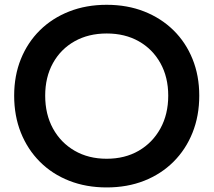

<svg xmlns="http://www.w3.org/2000/svg" viewBox="-20 -788 912 820"><path d="M435.5 12.5Q348 12.5 275.5 -16Q203 -44.5 150.5 -97Q98 -149.5 69.2 -221.2Q40.5 -293 40.5 -379.5Q40.5 -465 69.2 -536Q98 -607 150.5 -658.8Q203 -710.5 275.5 -739Q348 -767.5 435.5 -767.5Q523.5 -767.5 595.8 -739Q668 -710.5 720.8 -658.8Q773.5 -607 802.2 -536Q831 -465 831 -379.5Q831 -293 802.2 -221.2Q773.5 -149.5 720.8 -97Q668 -44.5 595.8 -16Q523.5 12.5 435.5 12.5ZM435.5 -110Q513.5 -110 572.5 -144.2Q631.5 -178.5 665 -239.2Q698.5 -300 698.5 -379.5Q698.5 -458.5 665 -518.5Q631.5 -578.5 572.5 -611.8Q513.5 -645 436 -645Q358 -645 298.8 -611.8Q239.5 -578.5 206.2 -518.5Q173 -458.5 173 -379.5Q173 -300 206.2 -239.2Q239.5 -178.5 298.8 -144.2Q358 -110 435.5 -110Z"/></svg>

Font: Hepta Slab SemiBold
Style: Regular
Weight: 600
Designer: Michael LaGattuta
Foundry: Michael LaGattuta
Version: Version 1.102